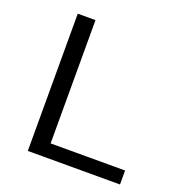

<svg xmlns="http://www.w3.org/2000/svg" viewBox="-121 -761 812 865"><g transform="rotate(20 285.0 -329.0)"><path d="M191 -67H548V0H106V-658H191Z"/></g></svg>

Font: EauTestInfant Medium
Style: Regular
Weight: 500
Designer: Christian Thalmann (Catharsis Fonts)
Version: Version 0.001;PS 000.001;hotconv 1.0.88;makeotf.lib2.5.64775